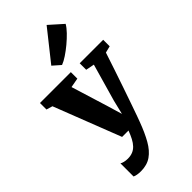

<svg xmlns="http://www.w3.org/2000/svg" viewBox="-348 -967 1295 1295"><g transform="rotate(-45 299.5 -320.0)"><path d="M155 254Q135.5 254 120.2 251.2Q105 248.5 94.5 243.5V118Q102 123.5 118 127.5Q134 131.5 152 131.5Q178.5 131.5 199 123.2Q219.5 115 235.5 98.2Q251.5 81.5 264.5 56.8Q277.5 32 289.5 0H228.5L42.5 -478.5L-1.5 -491.5V-553.5H293V-491.5L225 -479L307.5 -211.5L337.5 -110.5L362 -211.5L438.5 -479.5L377.5 -491.5V-553.5H601.5V-491.5L553.5 -479.5Q535 -423 513.2 -358Q491.5 -293 469.8 -230Q448 -167 429.8 -114.2Q411.5 -61.5 399.2 -27.2Q387 7 384.5 12.5Q356 89.5 325.2 143.5Q294.5 197.5 254 225.8Q213.5 254 155 254ZM284.5 -630 230.5 -677.5 402.5 -894 498.5 -808.5Q485.5 -785.5 459.5 -758.5Q433.5 -731.5 402 -705.2Q370.5 -679 340 -658.8Q309.5 -638.5 286.5 -630Z"/></g></svg>

Font: Merriweather 24pt Black
Style: Regular
Weight: 900
Designer: Eben Sorkin
Foundry: Eben Sorkin
Version: Version 2.100